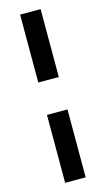

<svg xmlns="http://www.w3.org/2000/svg" viewBox="-126 -762 498 904"><g transform="rotate(-15 122.5 -310.0)"><path d="M73 -389V-720H173V-389ZM73 100V-231H173V100Z"/></g></svg>

Font: DM Sans 16pt Medium
Style: Regular
Weight: 500
Version: Version 4.004;gftools[0.9.30]